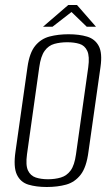

<svg xmlns="http://www.w3.org/2000/svg" viewBox="-20 -736 449 768"><path d="M167 12Q125 12 93.5 2.5Q62 -7 47.5 -37.5Q33 -68 42 -130L90 -468Q98 -525 121 -553Q144 -581 178.5 -590Q213 -599 254 -599Q297 -599 328.5 -589.5Q360 -580 375 -552Q390 -524 382 -468L334 -130Q326 -67 302.5 -37Q279 -7 244.5 2.5Q210 12 167 12ZM172 -19Q200 -19 223.5 -26Q247 -33 262.5 -54Q278 -75 284 -119L333 -467Q339 -511 329 -532.5Q319 -554 298 -560.5Q277 -567 249 -567Q221 -567 197.5 -560.5Q174 -554 158.5 -532.5Q143 -511 137 -467L88 -119Q82 -75 92 -54Q102 -33 123 -26Q144 -19 172 -19ZM152 -629 253 -716H288L364 -629H327L266 -688L190 -629Z"/></svg>

Font: Alumni Sans Light
Style: Italic
Weight: 300
Italic angle: -8°
Version: Version 1.016